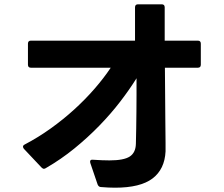

<svg xmlns="http://www.w3.org/2000/svg" viewBox="-20 -833 1040 893"><path d="M515 40Q485 40 450 37Q439 37 434 25L400 -75Q399 -77 399 -81Q399 -92 413 -90Q457 -87 489 -87Q556 -87 583.5 -105Q611 -123 612 -164Q613 -197 613.5 -235Q614 -273 614.5 -313Q615 -353 615 -392.5Q615 -432 615 -469Q582 -416 538.5 -359.5Q495 -303 441.5 -248Q388 -193 326 -142.5Q264 -92 193 -51Q189 -48 184 -48Q179 -48 173 -54L91 -141Q87 -146 87 -151Q87 -157 95 -161Q158 -194 216.5 -236Q275 -278 326 -324.5Q377 -371 420 -420.5Q463 -470 495 -518H124Q110 -518 110 -532V-630Q110 -644 124 -644H608V-799Q608 -813 622 -813H732Q746 -813 746 -799V-644H900Q914 -644 914 -630V-532Q914 -518 900 -518H747L749 -268Q749 -245 749.5 -219Q750 -193 750 -167V-129Q746 -46 689.5 -3Q633 40 515 40Z"/></svg>

Font: LINE Seed JP_TTF Bold
Style: Regular
Weight: 700
Designer: LINE & Fontrix & Fontworks
Version: Version 1.009